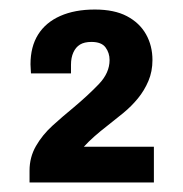

<svg xmlns="http://www.w3.org/2000/svg" viewBox="-20 -823 385 403"><path d="M42 -440V-465Q42 -493 55.5 -516.5Q69 -540 90.5 -559.5Q112 -579 134 -597Q165 -623 187.5 -646.5Q210 -670 210 -697Q210 -712 201.5 -723.5Q193 -735 172 -735Q157 -735 148 -729.5Q139 -724 134 -713Q129 -702 129 -687V-669H45Q45 -673 44.5 -678Q44 -683 44 -688Q44 -725 60 -750.5Q76 -776 106.5 -789.5Q137 -803 179 -803Q220 -803 246.5 -789Q273 -775 286.5 -751Q300 -727 300 -697Q300 -673 291.5 -653Q283 -633 269.5 -616.5Q256 -600 239 -586Q222 -572 204 -558Q191 -548 178.5 -537Q166 -526 156 -515H303V-440Z"/></svg>

Font: Archivo SemiCondensed ExtraBold
Style: Regular
Weight: 800
Width: 4
Designer: Hector Gatti
Foundry: Omnibus-Type
Version: Version 2.001